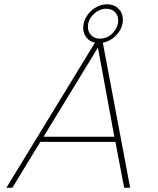

<svg xmlns="http://www.w3.org/2000/svg" viewBox="-20 -880 740 900"><path d="M425 -680Q400 -685 385 -704.5Q370 -724 370 -750Q370 -778 386 -803.5Q402 -829 428 -844.5Q454 -860 482 -860Q514 -860 535 -839.5Q556 -819 556 -788Q556 -750 528 -718.5Q500 -687 462 -680L590 0H562L521 -215H169L38 0H10ZM454 -699Q486 -701 510 -727Q534 -753 534 -784Q534 -808 518.5 -823.5Q503 -839 478 -839Q445 -839 418.5 -813Q392 -787 392 -754Q392 -732 406 -716.5Q420 -701 442 -699ZM516 -239 439 -657 184 -239Z"/></svg>

Font: Prompt Thin
Style: Italic
Weight: 250
Italic angle: -12°
Designer: Katatrad Team
Foundry: CadsonDemak
Version: Version 1.001